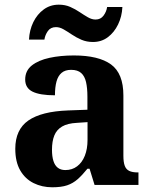

<svg xmlns="http://www.w3.org/2000/svg" viewBox="-20 -784 640 814"><path d="M201.5 10Q158.1 10 122.3 -7.8Q86.5 -25.6 65.6 -61.8Q44.8 -98 44.8 -153.1Q44.8 -234.6 100.3 -273.2Q155.9 -311.7 269 -315.8L350.6 -318.8V-374.2Q350.6 -410.7 344.8 -435.9Q339.1 -461.1 324.1 -474.5Q309 -487.9 281.5 -487.9Q256.1 -487.9 241 -475Q226 -462.2 219.5 -438.3Q213 -414.4 213 -380Q149.5 -380 118.1 -395.4Q86.8 -410.8 86.8 -446.9Q86.8 -484.1 114.8 -506.4Q142.9 -528.7 189.8 -538.8Q236.8 -548.9 292.9 -548.9Q398.2 -548.9 450.7 -510.8Q503.1 -472.6 503.1 -379.1V-123.9Q503.1 -96.4 508.9 -81.1Q514.6 -65.8 528 -59.4Q541.4 -53 563.4 -53H567V0H380.9L359.7 -68.6H350.6Q329 -41.8 309.3 -24.3Q289.6 -6.9 264.8 1.6Q240 10 201.5 10ZM256.9 -63Q285.8 -63 306.9 -78.9Q328 -94.7 339.6 -123.6Q351.1 -152.5 351.1 -191V-266.2L306.2 -263.2Q266.1 -261.2 243.2 -247.6Q220.2 -234.1 210.3 -209.6Q200.4 -185.1 200.4 -149.1Q200.4 -121 206.5 -101.6Q212.6 -82.3 225.2 -72.7Q237.9 -63 256.9 -63ZM374.2 -606Q347.2 -606 325.2 -615.5Q303.2 -625 284.7 -637.5Q266.2 -650 249.7 -659.5Q233.2 -669 217.2 -669Q194.7 -669 183 -652.5Q171.2 -636 168.2 -616H102.9Q104.9 -656.9 121.3 -690.3Q137.8 -723.8 165.5 -744Q193.2 -764.2 229.2 -764.2Q256.2 -764.2 277.7 -754.7Q299.2 -745.2 317.7 -732.7Q336.2 -720.2 352.7 -710.7Q369.2 -701.2 385.2 -701.2Q406.7 -701.2 418.9 -717.7Q431.2 -734.2 434.2 -754.2H498.9Q496.9 -713.7 480.5 -680.1Q464.1 -646.4 437.1 -626.2Q410.2 -606 374.2 -606Z"/></svg>

Font: Noto Serif Hebrew
Style: Regular
Weight: 400
Designer: Monotype Design Team
Foundry: Monotype Imaging Inc.
Version: Version 2.003